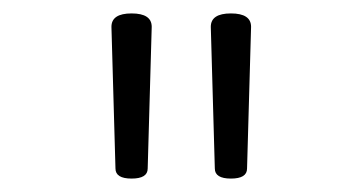

<svg xmlns="http://www.w3.org/2000/svg" viewBox="-20 -743 540 286"><path d="M324 -477Q300 -477 300 -492L294 -703Q294 -723 324 -723Q354 -723 354 -703L348 -492Q348 -477 324 -477ZM176 -477Q152 -477 152 -492L146 -703Q146 -723 176 -723Q206 -723 206 -703L200 -492Q200 -477 176 -477Z"/></svg>

Font: LXGW WenKai Mono TC Light
Style: Regular
Weight: 300
Designer: LXGW / Fontworks Inc.
Foundry: LXGW / Fontworks Inc.
Version: Version 1.330